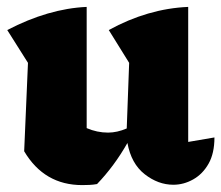

<svg xmlns="http://www.w3.org/2000/svg" viewBox="-20 -525 641 556"><path d="M50 -87 61 -343 1 -438Q120 -500 231 -505V-154Q261 -141 293 -141Q319 -141 347 -153L354 -343L295 -438Q408 -500 525 -505V-114L601 -127Q601 -81 584 -51Q567 -21 539.5 -5.5Q512 10 482 10Q438 10 399 -20.5Q360 -51 349 -111Q311 -44 261 8Q250 10 239 10.5Q228 11 218 11Q108 11 50 -87Z"/></svg>

Font: Piazzolla ExtraBold
Style: Regular
Weight: 800
Designer: Juan Pablo del Peral
Foundry: Huerta Tipografica
Version: Version 1.330